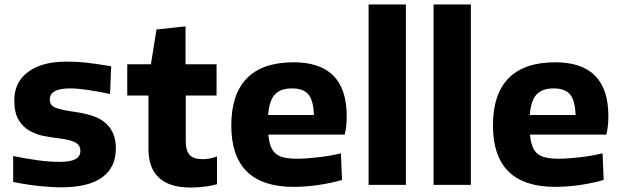

<svg xmlns="http://www.w3.org/2000/svg" viewBox="-20 -828 2781 860"><path d="M255 11Q210 11 153.5 5Q97 -1 39 -13V-129Q99 -117 150 -110Q201 -103 247 -103Q295 -103 317.5 -115Q340 -127 340 -152Q340 -178 317.5 -190Q295 -202 247 -208Q214 -212 178.5 -218.5Q143 -225 113 -242Q83 -259 63.5 -291Q44 -323 44 -379Q44 -460 106 -506Q168 -552 277 -552Q298 -552 319.5 -551Q341 -550 365 -547.5Q389 -545 416.5 -541Q444 -537 478 -531L473 -407Q416 -419 371 -425.5Q326 -432 294 -432Q203 -432 203 -383Q203 -355 230 -345Q257 -335 314 -327Q356 -321 390 -310.5Q424 -300 448 -281Q472 -262 485.5 -233Q499 -204 499 -163Q499 -78 437.5 -33.5Q376 11 255 11Z M833 12Q740 12 692.5 -31.5Q645 -75 645 -160V-400H550V-540H656L681 -696L811 -710V-540H950V-400H812V-198Q812 -153 829.5 -134Q847 -115 889 -115Q917 -115 952 -127V-3Q929 4 897 8Q865 12 833 12Z M1295 9Q1016 9 1016 -266Q1016 -406 1086 -477.5Q1156 -549 1295 -549Q1533 -549 1533 -308Q1533 -261 1524 -225H1182Q1185 -193 1193 -172Q1201 -151 1216 -139Q1231 -127 1254.5 -122Q1278 -117 1311 -117Q1333 -117 1358.5 -119Q1384 -121 1410 -124Q1436 -127 1461 -131.5Q1486 -136 1507 -141L1512 -22Q1464 -8 1407 0.5Q1350 9 1295 9ZM1288 -432Q1236 -432 1211 -404.5Q1186 -377 1181 -313H1386Q1384 -378 1361.5 -405Q1339 -432 1288 -432Z M1631 -808H1798V0H1631Z M1922 -808H2089V0H1922Z M2467 9Q2188 9 2188 -266Q2188 -406 2258 -477.5Q2328 -549 2467 -549Q2705 -549 2705 -308Q2705 -261 2696 -225H2354Q2357 -193 2365 -172Q2373 -151 2388 -139Q2403 -127 2426.5 -122Q2450 -117 2483 -117Q2505 -117 2530.5 -119Q2556 -121 2582 -124Q2608 -127 2633 -131.5Q2658 -136 2679 -141L2684 -22Q2636 -8 2579 0.5Q2522 9 2467 9ZM2460 -432Q2408 -432 2383 -404.5Q2358 -377 2353 -313H2558Q2556 -378 2533.5 -405Q2511 -432 2460 -432Z"/></svg>

Font: Encode Sans Normal
Style: Bold
Weight: 700
Designer: Pablo Impallari, Andres Torresi
Foundry: Pablo Impallari, Andres Torresi
Version: Version 1.000; ttfautohint (v1.00) -l 8 -r 50 -G 200 -x 14 -